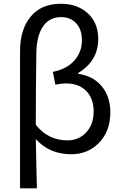

<svg xmlns="http://www.w3.org/2000/svg" viewBox="-20 -810 656 1024"><path d="M86.9 194.3V-536.1Q86.9 -650.4 140.6 -717.8Q197.3 -790 304.7 -790Q387.7 -790 442.4 -744.1Q503.9 -692.4 503.9 -602.5Q503.9 -485.4 397.5 -420.9V-416Q476.6 -405.3 522.5 -350.1Q568.4 -294.9 568.4 -210.9Q568.4 -108.4 504.9 -44.9Q445.3 12.7 360.4 12.7Q243.2 12.7 170.9 -68.4Q172.9 -7.8 174.8 109.4Q175.8 165 176.8 194.3ZM339.8 -61.5Q399.4 -61.5 438.5 -102.5Q479.5 -145.5 479.5 -215.8Q479.5 -282.2 442.4 -322.3Q402.3 -365.2 330.1 -365.2Q306.6 -365.2 275.4 -358.4L261.7 -426.8Q340.8 -442.4 381.8 -493.2Q417 -537.1 417 -595.7Q417 -654.3 383.8 -688.5Q353.5 -718.8 305.7 -718.8Q243.2 -718.8 209 -668.5Q174.8 -618.2 173.8 -523.4Q170.9 -335 170.9 -144.5Q236.3 -61.5 339.8 -61.5Z"/></svg>

Font: Bpmf GenYo Gothic R
Style: R
Weight: 400
Foundry: But Ko
Version: Version 1.320